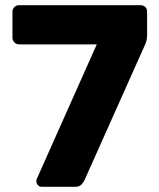

<svg xmlns="http://www.w3.org/2000/svg" viewBox="-20 -720 613 740"><path d="M141 0Q132 0 126 -6.5Q120 -13 120 -22Q120 -26 122 -31L353 -549H54Q43 -549 35.5 -556.5Q28 -564 28 -575V-675Q28 -686 35.5 -693Q43 -700 54 -700H521Q533 -700 540 -693Q547 -686 547 -675V-586Q547 -571 544 -561Q541 -551 536 -541L305 -24Q302 -18 294 -9Q286 0 270 0Z"/></svg>

Font: DVN-Rubik
Style: Bold
Weight: 700
Designer: Hubert and Fischer
Foundry: Hubert & Fischer
Version: Version 2.102